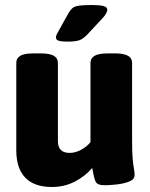

<svg xmlns="http://www.w3.org/2000/svg" viewBox="-20 -738 597 766"><path d="M187 8Q117 8 81 -29Q45 -66 45 -138V-487Q45 -506 61 -515.5Q77 -525 114 -525H142Q178 -525 194.5 -515.5Q211 -506 211 -487V-175Q211 -128 258 -128Q280 -128 303 -140Q326 -152 341 -171V-487Q341 -506 357.5 -515.5Q374 -525 410 -525H438Q474 -525 490.5 -515.5Q507 -506 507 -487V-174Q507 -127 509.5 -102Q512 -77 514.5 -64Q517 -51 517 -40Q517 -22 495 -13.5Q473 -5 444.5 -2Q416 1 397 1Q369 1 362 -12.5Q355 -26 348 -68Q320 -35 278.5 -13.5Q237 8 187 8ZM250 -572Q223 -572 213 -576Q203 -580 203 -589Q203 -594 206 -600Q209 -606 214 -615L254 -687Q261 -699 269.5 -706Q278 -713 295.5 -715.5Q313 -718 347 -718Q377 -718 392.5 -714Q408 -710 408 -699Q408 -684 384 -660L330 -602Q313 -584 298 -578Q283 -572 250 -572Z"/></svg>

Font: Asap ExtraBold
Style: Regular
Weight: 800
Designer: Pablo Cosgaya
Foundry: Omnibus-Type
Version: Version 3.001; ttfautohint (v1.8.4.7-5d5b)